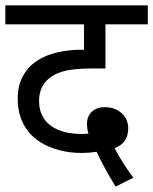

<svg xmlns="http://www.w3.org/2000/svg" viewBox="-20 -642 574 720"><path d="M413.6 57.6Q392.6 23.9 372.8 -12.5Q353 -48.8 342.3 -72.8Q314.5 -68.4 287.1 -68.4Q242.2 -68.4 202.9 -78.6Q163.6 -88.9 134.3 -106.9Q105 -125 85.9 -148.9Q66.9 -172.9 56.6 -203.4Q46.4 -233.9 46.4 -272Q46.4 -299.8 52.5 -323Q58.6 -346.2 73 -368.4Q87.4 -390.6 108.9 -407Q130.4 -423.3 157 -433.8Q183.6 -444.3 217.3 -450Q251 -455.6 290 -455.6H294.9V-550.8H0V-622.1H534.2V-550.8H375.5V-385.3H327.1Q250 -385.3 209.5 -372.1Q168.9 -358.9 147.7 -331.5Q126.5 -304.2 126.5 -262.2Q126.5 -226.1 144 -198.5Q161.6 -170.9 198 -155.3Q234.4 -139.6 287.1 -139.6Q297.4 -139.6 312 -141.1Q308.6 -149.9 307.4 -159.7Q306.2 -169.4 306.2 -176.3Q306.2 -207 325 -223.6Q343.8 -240.2 373 -240.2Q400.9 -240.2 421.1 -228.5Q441.4 -216.8 451.2 -199Q460.9 -181.2 460.9 -161.6Q460.9 -134.3 449 -115.7Q437 -97.2 409.7 -86.4Q438 -31.7 480 24.4ZM294.9 -622.1ZM396.5 0Z"/></svg>

Font: Noto Sans Devanagari UI
Style: Regular
Weight: 400
Designer: Monotype Design Team
Foundry: Monotype Imaging Inc.
Version: Version 1.06